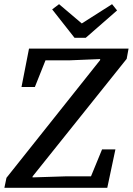

<svg xmlns="http://www.w3.org/2000/svg" viewBox="-20 -900 636 920"><path d="M1 0 11 -48 478 -635 458 -587 460 -617 315 -611H154L212 -646L147 -483H83L119 -667H596L587 -618L118 -32L137 -78L136 -50L294 -55H461L402 -21L469 -184H533L494 0ZM263 -880 395 -768H341L517 -880L541 -850L391 -719H337L230 -855Z"/></svg>

Font: Source Serif 4 Medium
Style: Italic
Weight: 500
Italic angle: -12°
Designer: Frank Grießhammer
Foundry: Adobe Systems Incorporated
Version: Version 4.004;hotconv 1.0.116;makeotfexe 2.5.65601